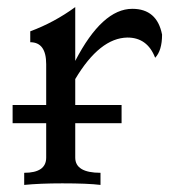

<svg xmlns="http://www.w3.org/2000/svg" viewBox="-20 -522 510 542"><path d="M263.7 0Q228.5 -4.4 155.8 -4.4Q93.3 -4.4 48.3 0V-34.2Q110.4 -34.2 110.4 -77.1V-340.8Q110.4 -402.8 65.4 -402.8V-433.6Q132.8 -458.5 192.4 -502V-350.1Q268.6 -497.1 353.5 -497.1Q423.3 -497.1 437.5 -424.3Q437.5 -379.4 418 -358.9Q396 -416 339.8 -416Q261.7 -415 192.4 -298.8V-77.1Q192.4 -34.2 263.7 -34.2ZM323.2 -174.3H15.6V-225.6H323.2Z"/></svg>

Font: Kelvinch
Style: Regular
Weight: 400
Designer: Paul James MIller
Foundry: High-Logic / Made with FontCreator
Version: Version 3.30 September 23, 2016